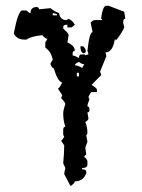

<svg xmlns="http://www.w3.org/2000/svg" viewBox="-20 -458 484 654"><path d="M220.2 175.8 198.7 134.8Q198.7 131.3 202.6 114.3L195.3 98.1Q198.7 63.5 198.7 37.1L188 21Q190.9 21 198.7 8.3L195.3 0.5V-17.6Q196.3 -26.4 202.6 -26.4Q195.3 -47.9 195.3 -70.8Q195.3 -83 202.6 -103.5Q202.1 -109.4 188 -124L191.9 -132.3Q191.9 -135.7 177.2 -156.2Q182.1 -157.2 191.9 -176.8Q176.3 -180.2 163.1 -225.6Q157.7 -225.6 152.3 -238.3V-242.7L159.7 -254.9Q153.3 -283.7 134.3 -295.4V-313.5L141.6 -325.7Q134.3 -325.7 124.5 -337.9H121.1Q85.4 -334 69.8 -323.2H62.5Q37.6 -323.2 26.9 -343.8Q42 -422.4 55.7 -422.4H69.8L80.6 -413.6H84Q84 -434.1 105.5 -434.1Q112.8 -433.1 112.8 -426.3Q148.9 -430.2 152.3 -430.2Q162.1 -420.4 181.2 -413.6Q184.6 -389.6 206.1 -389.6L213.4 -394Q228 -387.7 234.9 -373.5L224.1 -364.7H209.5V-373.5H202.6Q195.3 -372.1 195.3 -364.7V-360.8Q213.4 -344.2 213.4 -340.3V-335.9L209.5 -313.5Q234.9 -302.2 234.9 -285.2Q227.5 -283.7 227.5 -276.9V-269Q233.9 -269 249 -260.3Q249 -272.5 256.3 -272.5H267.1Q270.5 -272.5 270.5 -269Q277.3 -272.5 281.2 -272.5Q281.2 -276.9 277.8 -285.2Q284.7 -348.6 295.4 -348.6Q288.6 -378.9 288.6 -381.3Q297.4 -389.6 302.7 -389.6H328.1Q328.1 -394 324.2 -394Q329.6 -438.5 342.3 -438.5H349.6L403.3 -418Q406.7 -396.5 406.7 -394Q399.4 -394 399.4 -381.3L403.3 -364.7Q393.6 -342.8 374.5 -319.8Q374.5 -324.2 371.1 -324.2Q363.8 -279.3 338.9 -279.3Q342.3 -271 342.3 -266.6L320.8 -213.9L324.2 -205.6V-201.7L292 -168.9Q309.6 -158.2 310.1 -152.8V-144.5H292Q288.6 -144.5 281.2 -127.9L284.7 -119.6Q277.8 -103 277.8 -95.7Q284.7 -94.2 284.7 -86.9V-83Q284.7 -75.2 277.8 -75.2L281.2 -54.7Q281.2 -48.3 270.5 -42.5Q277.8 -26.4 277.8 -3.9L273.9 3.9L277.8 24.4L270.5 44.9L273.9 69.8Q267.1 70.8 267.1 77.6Q272 77.6 277.8 90.3V102.1Q277.8 114.3 259.8 114.3V118.7Q273.9 118.7 273.9 127V131.3Q264.2 159.7 234.9 159.7Q234.9 166 220.2 175.8ZM173.8 -405.8V-410.2L159.7 -413.6V-405.8ZM264.6 -276.4Q253.9 -279.8 253.9 -300.3H261.2Q266.6 -300.3 272 -288.1V-284.2Q272 -276.4 264.6 -276.4ZM259.8 -226.6 267.1 -239.3Q257.8 -239.3 249 -247.1Q234.9 -241.2 234.9 -235.4Q245.6 -235.4 259.8 -226.6ZM249 -197.8V-210H241.7V-197.8Z"/></svg>

Font: Truetypewriter PolyglOTT
Style: Regular
Weight: 400
Designer: Sergey Beatoff a.k.a. Sam_T
Version: Version 3.76